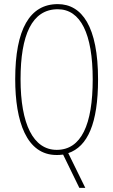

<svg xmlns="http://www.w3.org/2000/svg" viewBox="-20 -744 551 934"><path d="M457 -358C457 -614 379 -724 261 -724C125 -724 54 -602 54 -359C54 -153 109 10 255 10C264 10 274 10 287 8L366 170H395L312 1C406 -31 457 -143 457 -358ZM80 -359C80 -573 135 -699 261 -699C372 -699 431 -580 431 -358C431 -137 375 -15 256 -15C142 -15 80 -140 80 -359Z"/></svg>

Font: Noto Sans Devanagari UI ExtraCondensed Thin
Style: Regular
Weight: 100
Width: 2
Designer: Jelle Bosma - Monotype Design Team
Foundry: Monotype Imaging Inc.
Version: Version 2.004